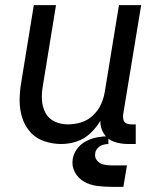

<svg xmlns="http://www.w3.org/2000/svg" viewBox="-20 -550 616 744"><path d="M217 8Q247 8 276.5 -1.5Q306 -11 329.5 -33Q353 -55 369 -82Q368 -55 382.5 -32Q397 -9 422.5 -0.5Q448 8 476 8H506V-68H489Q478 -68 469.5 -72Q461 -76 458.5 -85.5Q456 -95 457 -105L527 -530H441L386 -194Q382 -169 371 -145Q360 -121 339.5 -102Q319 -83 293.5 -75.5Q268 -68 243 -68Q216 -68 192 -79Q168 -90 156 -113Q144 -136 142.5 -163Q141 -190 146 -217L197 -530H111L62 -229Q56 -194 56 -160Q56 -126 66 -94Q76 -62 97.5 -38Q119 -14 151 -3Q183 8 217 8ZM412 174H458L472 91H412Q396 91 381 87.5Q366 84 356 72Q346 60 349 44Q350 33 358.5 24Q367 15 378 11.5Q389 8 400 8V-22Q379 -22 357.5 -18Q336 -14 315.5 -4Q295 6 280.5 24.5Q266 43 262 65Q257 93 270 117Q283 141 306 154Q329 167 356.5 170.5Q384 174 412 174Z"/></svg>

Font: Iosevka Sparkle
Style: Italic
Weight: 400
Italic angle: -9°
Designer: Belleve Invis
Foundry: Belleve Invis
Version: Version 4.5.0; ttfautohint (v1.8.3)